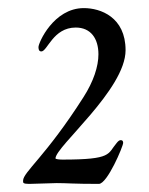

<svg xmlns="http://www.w3.org/2000/svg" viewBox="-20 -804 367 474"><path d="M37 -356C37 -353 37 -350 52 -350C67 -350 106 -352 120 -352C146 -352 160 -350 224 -350C245 -350 284 -443 284 -451C284 -453 284 -458 278 -458C275 -458 272 -456 268 -451C245 -424 258 -410 134 -410C127 -410 117 -411 117 -413C117 -442 290 -583 290 -680C290 -762 228 -784 187 -784C112 -784 75 -698 75 -688C75 -685 75 -677 82 -677C97 -677 111 -736 167 -736C204 -736 223 -709 223 -670C223 -640 211 -603 186 -564C93 -418 37 -379 37 -358Z"/></svg>

Font: OFL Sorts Mill Goudy
Style: Italic
Weight: 500
Italic angle: -6°
Version: Version 003.000